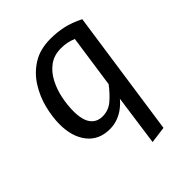

<svg xmlns="http://www.w3.org/2000/svg" viewBox="-211 -660 998 998"><g transform="rotate(-45 288.0 -161.5)"><path d="M331 -539.1Q378.1 -539.1 422.8 -529.6Q467.5 -520 519.5 -494L418.5 204L326.5 216.1L365.5 -63.7Q349.6 -43.8 327.1 -26.4Q304.7 -8.9 276.7 1.6Q248.7 12.1 217.7 12.1Q137.6 12.1 93.6 -43.5Q49.6 -99 49.6 -190.1Q49.6 -244.1 64.6 -304.7Q79.7 -365.2 113.2 -418.7Q146.7 -472.2 200.3 -505.7Q253.9 -539.1 331 -539.1ZM332.9 -465.5Q283.1 -465.5 247.7 -439.6Q212.4 -413.6 190.4 -371.7Q168.5 -329.8 158.6 -281.4Q148.6 -233 148.6 -189.1Q148.6 -123.3 172 -92.4Q195.4 -61.6 237.2 -61.6Q281 -61.6 313.8 -89.5Q346.7 -117.3 377.6 -158.2L419.5 -448.6Q397.6 -457.6 378.2 -461.6Q358.8 -465.5 332.9 -465.5Z"/></g></svg>

Font: Fira Sans Variable
Style: Italic
Weight: 397
Italic angle: -8°
Designer: Carrois Corporate & Edenspiekermann AG
Foundry: Carrois Corporate GbR & Edenspiekermann AG
Version: Version 4.202